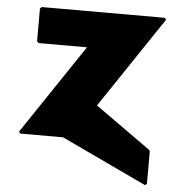

<svg xmlns="http://www.w3.org/2000/svg" viewBox="-51 -568 747 791"><g transform="rotate(5 323.0 -173.0)"><path d="M585 32 578 25 352 -136 605 -513 598 -520H90L83 -513V-378L90 -371H290L41 0L48 7H224L578 174L585 167Z"/></g></svg>

Font: Hussar Woodtype
Style: Blk
Weight: 900
Foundry: Cannot Into Space Fonts
Version: Version 1.07